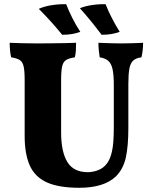

<svg xmlns="http://www.w3.org/2000/svg" viewBox="-20 -882 731 911"><path d="M589 -275Q589 -189 577 -134.5Q565 -80 530 -45Q500 -17 456.5 -4Q413 9 357 9Q258 9 201.5 -17Q145 -43 121 -97.5Q97 -152 97 -237V-502Q97 -546 92 -567.5Q87 -589 73 -597.5Q59 -606 33 -610Q26 -639 26 -679Q46 -678 82.5 -677Q119 -676 157 -676Q182 -676 219.5 -676.5Q257 -677 291 -677.5Q325 -678 341 -679Q341 -659 340 -642Q339 -625 335 -610Q308 -606 294 -597.5Q280 -589 275 -567.5Q270 -546 270 -502V-253Q270 -162 299.5 -113.5Q329 -65 397 -65Q420 -65 445.5 -74.5Q471 -84 488 -107Q503 -127 511.5 -164.5Q520 -202 520 -280V-478Q520 -527 514 -554Q508 -581 493.5 -593.5Q479 -606 453 -610Q447 -646 447 -679Q467 -678 500 -677Q533 -676 555 -676Q582 -676 611 -677Q640 -678 659 -679Q659 -661 657 -643.5Q655 -626 651 -610Q626 -607 612.5 -595Q599 -583 594 -557Q589 -531 589 -484ZM462 -717Q438 -749 412.5 -780.5Q387 -812 359 -843Q383 -853 416.5 -858Q450 -863 481 -862Q492 -833 510.5 -797Q529 -761 548 -731Q529 -724 508.5 -720.5Q488 -717 462 -717ZM275 -717Q249 -749 222 -779Q195 -809 164 -840Q190 -852 225.5 -857.5Q261 -863 294 -862Q305 -833 323 -797Q341 -761 361 -731Q342 -724 321.5 -720.5Q301 -717 275 -717Z"/></svg>

Font: Vollkorn ExtraBold
Style: Regular
Weight: 800
Designer: Friedrich Althausen
Foundry: Friedrich Althausen
Version: Version 5.000; ttfautohint (v1.8.3)